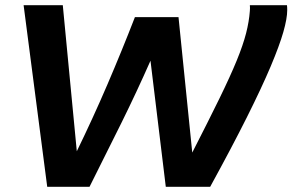

<svg xmlns="http://www.w3.org/2000/svg" viewBox="-20 -720 1127 740"><path d="M790 0H619L560 -486Q508 -368 447.5 -245.5Q387 -123 325 0H162L71 -700H222L276 -137Q338 -264 394 -394.5Q450 -525 500 -654H668L721 -132Q784 -255 826 -341Q868 -427 892.5 -487Q917 -547 928.5 -592Q940 -637 943 -678Q944 -690 943 -700H1086Q1087 -693 1087 -681Q1087 -649 1072 -596.5Q1057 -544 1023 -463.5Q989 -383 932 -269Q875 -155 790 0Z"/></svg>

Font: Georama Extended SemiBold
Style: Italic
Weight: 600
Width: 7
Italic angle: -9°
Designer: Jean-Baptiste Levee
Foundry: Production Type
Version: Version 1.000